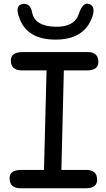

<svg xmlns="http://www.w3.org/2000/svg" viewBox="-20 -1016 586 1057"><path d="M285.2 -868.7Q389.6 -866.2 414.1 -939.5Q436 -1006.3 470.7 -994.1Q507.8 -981 488.3 -923.8Q444.3 -796.9 283.2 -797.9Q132.8 -798.8 88.4 -911.6Q59.1 -985.4 102.5 -993.7Q146.5 -1002 156.7 -948.2Q170.9 -871.6 285.2 -868.7ZM105.5 -729.5H461.4Q520.5 -729.5 521.5 -676.8Q522.5 -628.4 458.5 -628.4H331.5L317.9 -80.6H454.6Q513.7 -80.6 514.6 -27.8Q515.6 20.5 451.7 20.5H94.2Q32.7 20.5 32.7 -34.7Q32.7 -81.1 98.6 -80.6H222.2L236.3 -628.4H101.1Q39.6 -628.4 39.6 -683.1Q39.6 -729.5 105.5 -729.5Z"/></svg>

Font: Comic Relief LRS
Style: Regular
Weight: 400
Designer: Jeff Davis
Foundry: Loudifier
Version: Version 1.0